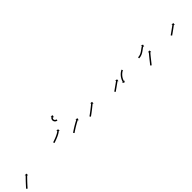

<svg xmlns="http://www.w3.org/2000/svg" viewBox="240 -1513 2561 2561"><g transform="rotate(-45 1520.5 -232.5)"><path d="M-12.4 -18.2C-12.8 -17.6 -13.3 -17.1 -13.7 -16.6L1.4 -3.5C1.9 -4 2.3 -4.5 2.7 -5.1L2.7 -5.1L2.7 -5C4 -6.5 5.2 -7.9 6.5 -9.3L6.5 -9.3L6.5 -9.3C8.4 -11.5 10.3 -13.7 12.3 -15.9L12.3 -15.9L12.3 -15.9C14.8 -18.7 17.3 -21.6 19.8 -24.4L19.8 -24.4L19.8 -24.4C22.8 -27.8 25.8 -31.1 28.8 -34.4L28.8 -34.4L28.8 -34.4C32.1 -38.1 35.5 -41.8 38.9 -45.5L38.9 -45.5L38.9 -45.5C42.5 -49.5 46.1 -53.4 49.7 -57.4L49.7 -57.4L49.7 -57.4C53.5 -61.4 57.3 -65.5 61 -69.5L61 -69.5L61 -69.5C64.8 -73.5 68.6 -77.6 72.4 -81.6L72.4 -81.6L72.4 -81.6C76.1 -85.4 79.8 -89.3 83.5 -93.2L83.5 -93.2L83.4 -93.2C86.9 -96.8 90.4 -100.4 93.9 -104L93.9 -104L93.9 -104C97 -107.2 100.2 -110.4 103.3 -113.6L103.3 -113.6L103.3 -113.6C106 -116.3 108.6 -119 111.3 -121.7L111.3 -121.7L111.3 -121.7C113.4 -123.8 115.4 -125.8 117.5 -127.9L117.5 -127.9L117.5 -127.9C118.8 -129.2 120.2 -130.5 121.5 -131.9C122 -132.3 122.5 -132.8 122.9 -133.3L132.2 -123.9L132.4 -156.7L99.6 -156.9L108.9 -147.5C108.4 -147 107.9 -146.6 107.4 -146.1C106.1 -144.7 104.7 -143.4 103.4 -142.1L103.4 -142.1L103.4 -142.1C101.3 -140 99.2 -137.9 97.1 -135.8L97.1 -135.8L97.1 -135.8C94.4 -133.1 91.7 -130.4 89.1 -127.6L89 -127.6L89 -127.6C85.9 -124.4 82.7 -121.2 79.6 -117.9L79.6 -117.9L79.5 -117.9C76 -114.3 72.5 -110.7 69 -107L69 -107L69 -107C65.3 -103.1 61.6 -99.2 57.9 -95.3L57.9 -95.3L57.8 -95.3C54 -91.3 50.2 -87.2 46.4 -83.2L46.4 -83.2L46.4 -83.1C42.6 -79.1 38.8 -75 35.1 -70.9L35 -70.9L35 -70.9C31.4 -67 27.7 -63 24.1 -59L24.1 -59L24.1 -59C20.7 -55.3 17.3 -51.6 14 -47.8L13.9 -47.8L13.9 -47.8C10.9 -44.5 7.9 -41.1 4.9 -37.7L4.9 -37.7L4.9 -37.7C2.3 -34.9 -0.2 -32 -2.7 -29.2L-2.7 -29.2L-2.7 -29.1C-4.7 -26.9 -6.6 -24.7 -8.6 -22.5L-8.6 -22.5L-8.6 -22.5C-9.8 -21 -11.1 -19.6 -12.4 -18.2L-12.4 -18.2Z M680.8 -200.2C680.2 -200 679.5 -199.8 678.9 -199.6L685 -180.5C685.6 -180.7 686.2 -180.9 686.9 -181.1L686.9 -181.1L686.9 -181.1C688.6 -181.7 690.4 -182.3 692.1 -182.8L692.2 -182.8L692.2 -182.8C694.9 -183.7 697.6 -184.6 700.4 -185.5L700.4 -185.5L700.4 -185.5C703.9 -186.7 707.4 -187.9 711 -189.1C711 -189.1 711 -189.1 711 -189.1C711 -189.1 711 -189.1 711 -189.1C715.2 -190.6 719.3 -192.1 723.5 -193.5C723.5 -193.5 723.5 -193.5 723.5 -193.6C723.5 -193.6 723.5 -193.6 723.5 -193.6C728.1 -195.2 732.7 -197 737.3 -198.7C737.3 -198.7 737.3 -198.7 737.3 -198.7C737.3 -198.7 737.4 -198.7 737.4 -198.7C742.2 -200.6 747.1 -202.5 752 -204.5C752 -204.5 752 -204.5 752 -204.5C752 -204.5 752 -204.5 752 -204.5C757 -206.6 762 -208.7 766.9 -210.8C766.9 -210.8 766.9 -210.8 767 -210.8C767 -210.8 767 -210.8 767 -210.8C771.9 -213 776.8 -215.2 781.6 -217.5C781.6 -217.5 781.7 -217.5 781.7 -217.5C781.7 -217.6 781.7 -217.6 781.7 -217.6C786.4 -219.8 791 -222.1 795.6 -224.5C795.6 -224.5 795.6 -224.5 795.7 -224.5C795.7 -224.5 795.7 -224.6 795.7 -224.6C799.9 -226.8 804.1 -229.1 808.3 -231.5C808.3 -231.5 808.3 -231.5 808.3 -231.5C808.4 -231.5 808.4 -231.6 808.4 -231.6C812.1 -233.7 815.7 -235.9 819.2 -238.2C819.2 -238.2 819.3 -238.3 819.3 -238.3C819.3 -238.3 819.4 -238.3 819.4 -238.3C822.3 -240.3 825.2 -242.3 828 -244.4C828 -244.4 828.1 -244.4 828.1 -244.4C828.2 -244.4 828.2 -244.5 828.2 -244.5C830.3 -246.1 832.4 -247.7 834.4 -249.4C834.4 -249.4 834.4 -249.4 834.5 -249.4C834.5 -249.5 834.6 -249.5 834.6 -249.5C835.8 -250.6 837 -251.7 838.2 -252.8C838.2 -252.8 838.2 -252.8 838.3 -252.8C838.3 -252.8 838.3 -252.9 838.3 -252.9C838.7 -253.2 839.1 -253.6 839.5 -254L848.7 -244.5L849.2 -277.3L816.4 -277.8L825.6 -268.3C825.2 -268 824.9 -267.7 824.5 -267.3C824.5 -267.3 824.6 -267.4 824.6 -267.4C824.6 -267.4 824.6 -267.4 824.6 -267.4C823.6 -266.5 822.6 -265.6 821.5 -264.7C821.5 -264.7 821.5 -264.7 821.6 -264.7C821.6 -264.7 821.6 -264.8 821.6 -264.8C819.8 -263.3 818 -261.8 816.1 -260.4C816.1 -260.4 816.1 -260.4 816.2 -260.5C816.2 -260.5 816.3 -260.5 816.3 -260.5C813.6 -258.6 811 -256.8 808.3 -255C808.3 -255 808.3 -255 808.3 -255C808.4 -255 808.4 -255.1 808.4 -255.1C805.1 -252.9 801.6 -250.8 798.2 -248.8C798.2 -248.8 798.2 -248.8 798.3 -248.8C798.3 -248.8 798.3 -248.8 798.3 -248.8C794.4 -246.6 790.3 -244.4 786.3 -242.2C786.3 -242.2 786.3 -242.2 786.4 -242.2C786.4 -242.2 786.4 -242.3 786.4 -242.3C782 -240 777.5 -237.7 773 -235.6C773 -235.6 773 -235.6 773.1 -235.6C773.1 -235.6 773.1 -235.6 773.1 -235.6C768.4 -233.4 763.7 -231.2 758.9 -229.1C758.9 -229.1 758.9 -229.1 758.9 -229.1C758.9 -229.1 759 -229.1 759 -229.1C754.1 -227.1 749.3 -225 744.4 -223C744.4 -223 744.4 -223 744.5 -223C744.5 -223 744.5 -223 744.5 -223C739.7 -221.1 734.9 -219.2 730.2 -217.4C730.2 -217.4 730.2 -217.4 730.2 -217.4C730.2 -217.4 730.2 -217.4 730.2 -217.4C725.7 -215.7 721.2 -214 716.7 -212.4C716.7 -212.4 716.7 -212.4 716.7 -212.4C716.7 -212.4 716.7 -212.4 716.7 -212.4C712.6 -210.9 708.5 -209.5 704.4 -208C704.4 -208 704.4 -208 704.5 -208C704.5 -208 704.5 -208 704.5 -208C701 -206.9 697.5 -205.7 694 -204.5L694.1 -204.5L694.1 -204.5C691.4 -203.6 688.7 -202.7 686 -201.9L686 -201.9L686 -201.9C684.3 -201.3 682.5 -200.7 680.8 -200.2L680.8 -200.2ZM925.7 -366C926.1 -366 926.5 -366 926.9 -366L927.1 -386C926.7 -386 926.4 -386 926.1 -386C926.1 -386 926.1 -386 926.2 -386C926.2 -386 926.3 -386 926.3 -386C925.4 -386 924.5 -386.1 923.6 -386.2C923.6 -386.2 923.7 -386.2 923.8 -386.2C923.9 -386.2 924 -386.2 924 -386.2C922.6 -386.3 921.2 -386.6 919.9 -386.9C919.9 -386.9 920 -386.9 920.1 -386.8C920.3 -386.8 920.4 -386.8 920.4 -386.8C918.6 -387.3 916.9 -387.9 915.3 -388.5C915.3 -388.5 915.4 -388.5 915.6 -388.4C915.7 -388.4 915.8 -388.3 915.8 -388.3C913.9 -389.2 912.1 -390.3 910.3 -391.5C910.3 -391.5 910.4 -391.4 910.6 -391.3C910.7 -391.2 910.9 -391.1 910.9 -391.1C909 -392.5 907.2 -394.1 905.6 -395.9C905.6 -395.9 905.7 -395.7 905.9 -395.6C906 -395.4 906.1 -395.3 906.1 -395.3C904.5 -397.3 903.1 -399.4 901.9 -401.6C901.9 -401.6 901.9 -401.4 902 -401.2C902.1 -401 902.2 -400.9 902.2 -400.9C901.1 -403.2 900.2 -405.7 899.6 -408.3C899.6 -408.3 899.6 -408.1 899.7 -407.9C899.7 -407.7 899.8 -407.5 899.8 -407.5C899.3 -410 899 -412.6 899 -415.2C899 -415.2 899 -415 899 -414.8C899 -414.6 899 -414.4 899 -414.4C899.2 -416.9 899.5 -419.5 900.1 -421.9C900.1 -421.9 900.1 -421.7 900 -421.5C900 -421.3 899.9 -421.1 899.9 -421.1C900.6 -423.4 901.5 -425.6 902.6 -427.8C902.6 -427.8 902.5 -427.6 902.4 -427.5C902.3 -427.3 902.2 -427.1 902.2 -427.1C903.3 -429 904.5 -430.7 905.9 -432.4C905.9 -432.4 905.8 -432.3 905.7 -432.2C905.5 -432.1 905.4 -431.9 905.4 -431.9C906.7 -433.3 907.9 -434.5 909.3 -435.7C909.3 -435.7 909.2 -435.7 909.1 -435.6C909 -435.5 908.9 -435.4 908.9 -435.4C910 -436.3 911.1 -437.1 912.3 -437.9C912.3 -437.9 912.2 -437.8 912.1 -437.8C912 -437.7 912 -437.7 912 -437.7C912.7 -438.1 913.5 -438.6 914.3 -439C914.3 -439 914.3 -439 914.2 -438.9C914.2 -438.9 914.1 -438.9 914.1 -438.9C914.4 -439.1 914.8 -439.2 915.1 -439.4L920.8 -427.5L931.6 -458.5L900.6 -469.2L906.3 -457.4C906 -457.2 905.6 -457 905.2 -456.8C905.2 -456.8 905.2 -456.8 905.1 -456.8C905.1 -456.7 905 -456.7 905 -456.7C903.9 -456.1 902.8 -455.5 901.7 -454.8C901.7 -454.8 901.6 -454.8 901.5 -454.7C901.4 -454.7 901.4 -454.6 901.4 -454.6C899.7 -453.5 898.1 -452.4 896.5 -451.1C896.5 -451.1 896.4 -451 896.3 -451C896.2 -450.9 896.1 -450.8 896.1 -450.8C894.2 -449.1 892.4 -447.3 890.6 -445.4C890.6 -445.4 890.5 -445.2 890.4 -445.1C890.3 -445 890.2 -444.9 890.2 -444.9C888.3 -442.5 886.6 -440 885 -437.3C885 -437.3 884.9 -437.2 884.9 -437C884.8 -436.9 884.7 -436.7 884.7 -436.7C883.2 -433.7 881.9 -430.5 880.9 -427.2C880.9 -427.2 880.8 -427 880.7 -426.9C880.7 -426.7 880.6 -426.5 880.6 -426.5C879.8 -423 879.3 -419.4 879 -415.8C879 -415.8 879 -415.6 879 -415.4C879 -415.2 879 -415 879 -415C879.1 -411.3 879.4 -407.6 880.1 -403.9C880.1 -403.9 880.1 -403.7 880.2 -403.5C880.2 -403.3 880.2 -403.1 880.2 -403.1C881.2 -399.5 882.5 -395.9 884.1 -392.5C884.1 -392.5 884.1 -392.3 884.2 -392.2C884.3 -392 884.4 -391.8 884.4 -391.8C886.2 -388.6 888.3 -385.6 890.5 -382.7C890.5 -382.7 890.7 -382.6 890.8 -382.4C890.9 -382.3 891.1 -382.1 891.1 -382.1C893.4 -379.7 895.9 -377.4 898.6 -375.3C898.6 -375.3 898.8 -375.2 898.9 -375.1C899 -375 899.2 -374.8 899.2 -374.8C901.7 -373.2 904.4 -371.6 907.1 -370.3C907.1 -370.3 907.3 -370.2 907.4 -370.2C907.6 -370.1 907.7 -370 907.7 -370C910.1 -369.1 912.5 -368.2 915 -367.5C915 -367.5 915.1 -367.5 915.3 -367.4C915.4 -367.4 915.5 -367.4 915.5 -367.4C917.5 -367 919.4 -366.6 921.4 -366.3C921.4 -366.3 921.4 -366.3 921.5 -366.3C921.6 -366.3 921.7 -366.3 921.7 -366.3C923 -366.2 924.2 -366.1 925.5 -366C925.5 -366 925.5 -366 925.6 -366C925.6 -366 925.7 -366 925.7 -366Z M958.5 -102.8C957.9 -102.4 957.4 -102 956.8 -101.6L968.3 -85.2C968.8 -85.6 969.4 -86 969.9 -86.3C971.5 -87.4 973 -88.5 974.6 -89.6L974.6 -89.6L974.6 -89.6C977 -91.2 979.4 -92.9 981.8 -94.5L981.8 -94.5L981.8 -94.5C985 -96.7 988.1 -98.8 991.3 -100.9L991.3 -100.9L991.3 -100.9C995 -103.4 998.8 -105.9 1002.5 -108.4L1002.5 -108.4L1002.5 -108.4C1006.7 -111.1 1010.9 -113.9 1015.2 -116.6L1015.2 -116.6L1015.1 -116.6C1019.7 -119.4 1024.2 -122.3 1028.8 -125.2L1028.8 -125.2L1028.8 -125.2C1033.5 -128.1 1038.2 -131 1043 -133.9L1043 -133.9L1043 -133.8C1047.7 -136.7 1052.5 -139.6 1057.3 -142.4L1057.3 -142.4L1057.3 -142.4C1061.9 -145.1 1066.6 -147.8 1071.3 -150.4L1071.3 -150.4L1071.2 -150.4C1075.6 -152.9 1080 -155.3 1084.4 -157.8L1084.4 -157.8L1084.4 -157.8C1088.4 -159.9 1092.3 -162.1 1096.3 -164.2L1096.3 -164.2L1096.3 -164.2C1099.6 -166 1103 -167.8 1106.4 -169.6L1106.4 -169.5L1106.4 -169.5C1109 -170.9 1111.6 -172.3 1114.2 -173.6L1114.2 -173.6L1114.2 -173.6C1115.9 -174.5 1117.5 -175.3 1119.2 -176.2C1119.8 -176.5 1120.4 -176.8 1121 -177.1L1127 -165.4L1137.1 -196.5L1105.9 -206.7L1111.9 -194.9C1111.3 -194.6 1110.7 -194.3 1110.1 -194C1108.4 -193.1 1106.7 -192.3 1105 -191.4L1105 -191.4L1105 -191.4C1102.4 -190 1099.7 -188.6 1097.1 -187.3L1097.1 -187.3L1097.1 -187.3C1093.7 -185.5 1090.3 -183.7 1086.9 -181.8L1086.9 -181.8L1086.8 -181.8C1082.8 -179.7 1078.8 -177.5 1074.8 -175.3L1074.8 -175.3L1074.8 -175.3C1070.3 -172.8 1065.9 -170.3 1061.4 -167.8L1061.4 -167.8L1061.4 -167.8C1056.6 -165.1 1051.9 -162.4 1047.2 -159.6L1047.2 -159.6L1047.2 -159.6C1042.3 -156.8 1037.5 -153.9 1032.7 -151L1032.6 -151L1032.6 -151C1027.8 -148.1 1023 -145.1 1018.2 -142.2L1018.2 -142.1L1018.2 -142.1C1013.6 -139.3 1009 -136.3 1004.4 -133.4L1004.4 -133.4L1004.4 -133.4C1000.1 -130.7 995.8 -127.9 991.6 -125.1L991.5 -125.1L991.5 -125.1C987.7 -122.6 983.9 -120.1 980.1 -117.5L980.1 -117.5L980.1 -117.5C976.9 -115.4 973.7 -113.2 970.6 -111.1L970.6 -111.1L970.5 -111.1C968.1 -109.4 965.7 -107.7 963.2 -106L963.2 -106L963.2 -106C961.6 -104.9 960.1 -103.9 958.5 -102.8Z M1267.5 -102.7C1266.9 -102.4 1266.4 -102 1265.9 -101.6L1277.3 -85.2C1277.8 -85.6 1278.4 -86 1278.9 -86.3L1278.9 -86.3L1278.9 -86.3C1280.4 -87.4 1281.9 -88.5 1283.5 -89.5L1283.5 -89.5L1283.5 -89.5C1285.8 -91.2 1288.2 -92.9 1290.5 -94.5L1290.5 -94.6L1290.5 -94.6C1293.6 -96.7 1296.6 -98.9 1299.6 -101.1L1299.6 -101.1L1299.6 -101.1C1303.2 -103.8 1306.8 -106.4 1310.4 -109L1310.4 -109L1310.4 -109C1314.4 -112 1318.3 -114.9 1322.3 -117.9L1322.3 -117.9L1322.3 -117.9C1326.5 -121.1 1330.8 -124.3 1335 -127.5L1335 -127.5L1335 -127.5C1339.4 -130.8 1343.7 -134.2 1348 -137.5L1348 -137.5L1348 -137.5C1352.4 -140.9 1356.7 -144.2 1361 -147.6L1361 -147.6L1361 -147.6C1365.2 -150.9 1369.3 -154.2 1373.5 -157.5L1373.5 -157.5L1373.5 -157.5C1377.4 -160.6 1381.3 -163.7 1385.1 -166.8L1385.1 -166.8L1385.1 -166.8C1388.6 -169.6 1392 -172.4 1395.5 -175.2L1395.5 -175.2L1395.5 -175.2C1398.4 -177.6 1401.3 -179.9 1404.2 -182.3L1404.2 -182.3L1404.2 -182.3C1406.4 -184.2 1408.7 -186 1410.9 -187.9L1410.9 -187.9L1410.9 -187.9C1412.3 -189.1 1413.8 -190.3 1415.2 -191.4C1415.7 -191.9 1416.2 -192.3 1416.7 -192.7L1425.2 -182.6L1428.1 -215.2L1395.4 -218.2L1403.9 -208.1C1403.4 -207.6 1402.9 -207.2 1402.4 -206.8C1401 -205.6 1399.5 -204.4 1398.1 -203.3L1398.1 -203.3L1398.1 -203.3C1395.9 -201.4 1393.7 -199.6 1391.5 -197.8L1391.5 -197.8L1391.5 -197.8C1388.6 -195.4 1385.7 -193 1382.9 -190.7L1382.9 -190.7L1382.9 -190.7C1379.4 -187.9 1376 -185.1 1372.6 -182.4L1372.6 -182.4L1372.6 -182.4C1368.7 -179.3 1364.9 -176.2 1361 -173.1L1361.1 -173.2L1361.1 -173.2C1356.9 -169.9 1352.8 -166.6 1348.6 -163.4L1348.7 -163.4L1348.7 -163.4C1344.4 -160 1340.1 -156.7 1335.8 -153.3L1335.8 -153.3L1335.8 -153.4C1331.5 -150 1327.2 -146.7 1322.9 -143.4L1322.9 -143.4L1322.9 -143.4C1318.7 -140.2 1314.5 -137.1 1310.3 -133.9L1310.3 -133.9L1310.3 -133.9C1306.4 -131 1302.4 -128 1298.5 -125.1L1298.5 -125.1L1298.5 -125.1C1295 -122.5 1291.4 -119.9 1287.9 -117.3L1287.9 -117.3L1287.9 -117.3C1284.9 -115.1 1281.9 -113 1278.9 -110.8L1278.9 -110.8L1278.9 -110.8C1276.6 -109.2 1274.2 -107.5 1271.9 -105.9L1271.9 -105.9L1271.9 -105.9C1270.4 -104.8 1269 -103.8 1267.5 -102.7L1267.5 -102.7Z M1735.2 -102.5C1734.7 -102.2 1734.3 -101.9 1733.8 -101.6L1745.3 -85.2C1745.7 -85.5 1746.2 -85.8 1746.6 -86.1C1747.9 -87 1749.1 -87.9 1750.4 -88.8C1752.4 -90.2 1754.3 -91.5 1756.3 -92.9C1758.8 -94.7 1761.4 -96.5 1763.9 -98.3C1766.9 -100.4 1769.9 -102.5 1772.9 -104.6C1776.3 -107 1779.6 -109.3 1783 -111.7C1786.6 -114.2 1790.1 -116.8 1793.7 -119.3C1797.4 -121.9 1801.1 -124.5 1804.8 -127.2C1808.5 -129.8 1812.1 -132.4 1815.8 -135.1C1819.4 -137.6 1823 -140.2 1826.5 -142.7C1829.9 -145.1 1833.2 -147.5 1836.5 -149.9C1839.5 -152 1842.5 -154.2 1845.5 -156.3C1848 -158.1 1850.5 -160 1853 -161.8C1855 -163.2 1856.9 -164.6 1858.9 -166C1860.1 -166.9 1861.4 -167.8 1862.6 -168.7C1863.1 -169 1863.5 -169.3 1864 -169.6L1871.7 -159L1876.9 -191.3L1844.6 -196.6L1852.3 -185.9C1851.8 -185.5 1851.4 -185.2 1850.9 -184.9C1849.7 -184 1848.4 -183.1 1847.2 -182.2C1845.2 -180.8 1843.3 -179.4 1841.3 -178C1838.8 -176.2 1836.3 -174.4 1833.8 -172.6C1830.8 -170.4 1827.8 -168.3 1824.8 -166.1C1821.5 -163.7 1818.2 -161.4 1814.9 -159C1811.3 -156.4 1807.8 -153.9 1804.2 -151.3C1800.5 -148.7 1796.8 -146.1 1793.2 -143.5C1789.5 -140.8 1785.8 -138.2 1782.1 -135.6C1778.6 -133.1 1775 -130.5 1771.4 -128C1768.1 -125.7 1764.7 -123.3 1761.4 -120.9C1758.4 -118.8 1755.4 -116.7 1752.4 -114.6C1749.9 -112.8 1747.3 -111.1 1744.8 -109.3C1742.9 -107.9 1740.9 -106.5 1738.9 -105.2C1737.7 -104.3 1736.4 -103.4 1735.2 -102.5ZM2016.5 -221.6C2017 -221.8 2017.5 -222 2018 -222.3L2009.5 -240.4C2009 -240.1 2008.5 -239.9 2007.9 -239.6C2007.9 -239.6 2007.9 -239.6 2007.9 -239.6C2007.9 -239.6 2007.9 -239.6 2007.9 -239.6C2006.3 -238.8 2004.8 -238.1 2003.2 -237.3C2003.2 -237.3 2003.2 -237.3 2003.2 -237.2C2003.2 -237.2 2003.1 -237.2 2003.1 -237.2C2000.7 -235.9 1998.4 -234.6 1996.1 -233.3C1996.1 -233.3 1996 -233.3 1996 -233.3C1995.9 -233.2 1995.9 -233.2 1995.9 -233.2C1992.9 -231.4 1989.9 -229.5 1987 -227.6C1987 -227.6 1987 -227.6 1986.9 -227.5C1986.9 -227.5 1986.8 -227.5 1986.8 -227.5C1983.4 -225.1 1980 -222.7 1976.7 -220.2C1976.7 -220.2 1976.6 -220.1 1976.6 -220.1C1976.5 -220.1 1976.5 -220 1976.5 -220C1972.8 -217.1 1969.2 -214.1 1965.7 -211.1C1965.7 -211.1 1965.7 -211 1965.6 -211C1965.6 -211 1965.5 -210.9 1965.5 -210.9C1961.8 -207.6 1958.2 -204.1 1954.7 -200.5C1954.7 -200.5 1954.7 -200.5 1954.6 -200.5C1954.6 -200.4 1954.5 -200.4 1954.5 -200.4C1951 -196.6 1947.5 -192.8 1944.2 -188.8C1944.2 -188.8 1944.2 -188.8 1944.1 -188.7C1944.1 -188.7 1944 -188.6 1944 -188.6C1940.8 -184.6 1937.7 -180.5 1934.6 -176.4C1934.6 -176.4 1934.6 -176.3 1934.6 -176.2C1934.5 -176.2 1934.5 -176.1 1934.5 -176.1C1931.7 -172 1929 -167.8 1926.4 -163.6C1926.4 -163.6 1926.3 -163.5 1926.3 -163.5C1926.3 -163.4 1926.2 -163.4 1926.2 -163.4C1923.9 -159.3 1921.7 -155.3 1919.6 -151.1C1919.6 -151.1 1919.5 -151.1 1919.5 -151C1919.5 -151 1919.5 -150.9 1919.5 -150.9C1917.6 -147.2 1915.9 -143.4 1914.3 -139.6C1914.3 -139.6 1914.3 -139.5 1914.2 -139.5C1914.2 -139.4 1914.2 -139.4 1914.2 -139.4C1912.9 -136.1 1911.7 -132.8 1910.5 -129.5C1910.5 -129.5 1910.5 -129.5 1910.4 -129.4C1910.4 -129.4 1910.4 -129.3 1910.4 -129.3C1909.6 -126.8 1908.7 -124.2 1907.9 -121.6C1907.9 -121.6 1907.9 -121.6 1907.9 -121.5C1907.9 -121.5 1907.9 -121.5 1907.9 -121.5C1907.4 -119.8 1907 -118.1 1906.5 -116.5C1906.5 -116.5 1906.5 -116.4 1906.5 -116.4C1906.5 -116.4 1906.5 -116.4 1906.5 -116.4C1906.3 -115.8 1906.2 -115.2 1906 -114.6L1893.3 -117.9L1910 -89.7L1938.2 -106.5L1925.4 -109.7C1925.6 -110.3 1925.7 -110.8 1925.9 -111.4C1925.9 -111.4 1925.9 -111.4 1925.9 -111.4C1925.8 -111.3 1925.8 -111.3 1925.8 -111.3C1926.3 -112.9 1926.7 -114.4 1927.1 -116C1927.1 -116 1927.1 -115.9 1927.1 -115.9C1927.1 -115.9 1927.1 -115.8 1927.1 -115.8C1927.8 -118.2 1928.6 -120.6 1929.4 -123C1929.4 -123 1929.4 -122.9 1929.4 -122.9C1929.3 -122.9 1929.3 -122.8 1929.3 -122.8C1930.4 -125.9 1931.6 -128.9 1932.8 -131.9C1932.8 -131.9 1932.8 -131.9 1932.7 -131.8C1932.7 -131.8 1932.7 -131.7 1932.7 -131.7C1934.2 -135.3 1935.8 -138.8 1937.5 -142.2C1937.5 -142.2 1937.4 -142.2 1937.4 -142.1C1937.4 -142.1 1937.4 -142 1937.4 -142C1939.3 -145.9 1941.4 -149.6 1943.6 -153.4C1943.6 -153.4 1943.5 -153.3 1943.5 -153.3C1943.5 -153.2 1943.4 -153.2 1943.4 -153.2C1945.8 -157.1 1948.4 -161 1951 -164.8C1951 -164.8 1950.9 -164.8 1950.9 -164.7C1950.9 -164.7 1950.8 -164.6 1950.8 -164.6C1953.7 -168.5 1956.6 -172.3 1959.6 -176.1C1959.6 -176.1 1959.6 -176 1959.5 -176C1959.5 -175.9 1959.4 -175.9 1959.4 -175.9C1962.6 -179.5 1965.8 -183.1 1969.1 -186.6C1969.1 -186.6 1969 -186.6 1969 -186.5C1968.9 -186.5 1968.9 -186.5 1968.9 -186.5C1972.2 -189.8 1975.6 -193 1979 -196.2C1979 -196.2 1979 -196.1 1978.9 -196.1C1978.9 -196 1978.8 -196 1978.8 -196C1982.1 -198.8 1985.5 -201.6 1988.9 -204.3C1988.9 -204.3 1988.8 -204.3 1988.8 -204.3C1988.7 -204.2 1988.7 -204.2 1988.7 -204.2C1991.8 -206.5 1994.9 -208.8 1998.1 -211C1998.1 -211 1998.1 -211 1998.1 -210.9C1998 -210.9 1998 -210.9 1998 -210.9C2000.7 -212.7 2003.4 -214.4 2006.2 -216.1C2006.2 -216.1 2006.2 -216 2006.1 -216C2006.1 -216 2006 -216 2006 -216C2008.2 -217.2 2010.3 -218.4 2012.5 -219.6C2012.5 -219.6 2012.5 -219.5 2012.4 -219.5C2012.4 -219.5 2012.4 -219.5 2012.4 -219.5C2013.8 -220.2 2015.2 -220.9 2016.6 -221.6C2016.6 -221.6 2016.6 -221.6 2016.5 -221.6C2016.5 -221.6 2016.5 -221.6 2016.5 -221.6Z M2283.6 -201C2283.1 -201 2282.5 -201 2282 -201L2282 -181C2282.6 -181 2283.2 -181 2283.8 -181C2283.8 -181 2283.8 -181 2283.9 -181C2283.9 -181 2283.9 -181 2283.9 -181C2285.6 -181 2287.3 -181.1 2289 -181.2C2289 -181.2 2289.1 -181.2 2289.1 -181.2C2289.1 -181.2 2289.2 -181.2 2289.2 -181.2C2291.8 -181.3 2294.5 -181.5 2297.1 -181.8C2297.1 -181.8 2297.2 -181.8 2297.2 -181.8C2297.3 -181.8 2297.3 -181.8 2297.3 -181.8C2300.8 -182.2 2304.2 -182.7 2307.5 -183.3C2307.5 -183.3 2307.6 -183.3 2307.7 -183.3C2307.8 -183.4 2307.8 -183.4 2307.8 -183.4C2311.8 -184.2 2315.8 -185.1 2319.7 -186.1C2319.7 -186.1 2319.8 -186.1 2319.9 -186.2C2319.9 -186.2 2320 -186.2 2320 -186.2C2324.4 -187.5 2328.7 -188.9 2333 -190.5C2333 -190.5 2333.1 -190.5 2333.2 -190.6C2333.2 -190.6 2333.3 -190.6 2333.3 -190.6C2337.9 -192.4 2342.4 -194.4 2346.9 -196.5C2346.9 -196.5 2347 -196.5 2347 -196.6C2347.1 -196.6 2347.1 -196.6 2347.1 -196.6C2351.8 -199 2356.3 -201.4 2360.8 -204C2360.8 -204 2360.8 -204 2360.9 -204C2360.9 -204 2361 -204.1 2361 -204.1C2365.5 -206.8 2369.9 -209.6 2374.3 -212.4C2374.3 -212.4 2374.3 -212.5 2374.3 -212.5C2374.4 -212.5 2374.4 -212.5 2374.4 -212.5C2378.7 -215.4 2382.9 -218.4 2387.1 -221.4C2387.1 -221.4 2387.1 -221.4 2387.1 -221.4C2387.2 -221.4 2387.2 -221.5 2387.2 -221.5C2391.2 -224.4 2395.1 -227.3 2399.1 -230.2C2402.7 -232.9 2406.3 -235.6 2409.9 -238.3C2409.9 -238.3 2409.9 -238.3 2409.9 -238.3C2409.9 -238.3 2409.9 -238.2 2409.9 -238.2C2413 -240.5 2416.2 -242.8 2419.4 -245C2419.4 -245 2419.3 -245 2419.3 -245C2419.3 -245 2419.3 -245 2419.3 -245C2421.8 -246.7 2424.4 -248.4 2427 -250.1C2427 -250.1 2426.9 -250.1 2426.9 -250.1C2426.9 -250 2426.9 -250 2426.9 -250C2428.6 -251.1 2430.3 -252.2 2432.1 -253.2C2432.1 -253.2 2432 -253.2 2432 -253.2C2432 -253.2 2432 -253.2 2432 -253.2C2432.6 -253.5 2433.3 -253.9 2433.9 -254.3L2440.5 -242.8L2449.1 -274.4L2417.5 -283.1L2424 -271.6C2423.3 -271.3 2422.6 -270.9 2422 -270.5C2422 -270.5 2421.9 -270.5 2421.9 -270.4C2421.9 -270.4 2421.9 -270.4 2421.9 -270.4C2420 -269.3 2418.1 -268.2 2416.3 -267C2416.3 -267 2416.2 -267 2416.2 -267C2416.2 -266.9 2416.1 -266.9 2416.1 -266.9C2413.4 -265.1 2410.7 -263.3 2408 -261.5C2408 -261.5 2408 -261.5 2407.9 -261.5C2407.9 -261.4 2407.9 -261.4 2407.9 -261.4C2404.6 -259.1 2401.3 -256.8 2398.1 -254.4C2398.1 -254.4 2398.1 -254.4 2398.1 -254.4C2398 -254.4 2398 -254.4 2398 -254.4C2394.4 -251.7 2390.7 -249 2387.1 -246.3C2383.2 -243.4 2379.3 -240.5 2375.4 -237.6C2375.4 -237.6 2375.4 -237.6 2375.4 -237.6C2375.4 -237.7 2375.5 -237.7 2375.5 -237.7C2371.4 -234.8 2367.3 -231.9 2363.2 -229.1C2363.2 -229.1 2363.2 -229.1 2363.2 -229.1C2363.3 -229.1 2363.3 -229.2 2363.3 -229.2C2359.1 -226.4 2354.9 -223.8 2350.7 -221.2C2350.7 -221.2 2350.7 -221.2 2350.8 -221.3C2350.8 -221.3 2350.9 -221.3 2350.9 -221.3C2346.7 -218.9 2342.4 -216.7 2338.1 -214.5C2338.1 -214.5 2338.2 -214.5 2338.3 -214.5C2338.3 -214.6 2338.4 -214.6 2338.4 -214.6C2334.3 -212.7 2330.1 -210.9 2325.9 -209.2C2325.9 -209.2 2326 -209.2 2326.1 -209.2C2326.1 -209.3 2326.2 -209.3 2326.2 -209.3C2322.3 -207.9 2318.3 -206.6 2314.4 -205.4C2314.4 -205.4 2314.4 -205.4 2314.5 -205.4C2314.6 -205.4 2314.7 -205.5 2314.7 -205.5C2311.1 -204.5 2307.5 -203.7 2303.9 -203C2303.9 -203 2304 -203 2304 -203C2304.1 -203 2304.2 -203 2304.2 -203C2301.1 -202.5 2298.1 -202.1 2295 -201.7C2295 -201.7 2295 -201.7 2295.1 -201.7C2295.1 -201.7 2295.2 -201.7 2295.2 -201.7C2292.8 -201.5 2290.4 -201.3 2288 -201.1C2288 -201.1 2288.1 -201.1 2288.1 -201.2C2288.2 -201.2 2288.2 -201.2 2288.2 -201.2C2286.7 -201.1 2285.1 -201 2283.6 -201C2283.6 -201 2283.6 -201 2283.6 -201C2283.6 -201 2283.6 -201 2283.6 -201ZM2320.5 -11C2320 -10.5 2319.6 -10 2319.2 -9.5L2334.4 3.5C2334.8 3 2335.3 2.5 2335.7 2L2335.7 2L2335.7 2C2336.9 0.6 2338.1 -0.8 2339.2 -2.2L2339.3 -2.2L2339.3 -2.2C2341.1 -4.4 2342.9 -6.6 2344.8 -8.9L2344.8 -8.9L2344.8 -8.9C2347.2 -11.8 2349.5 -14.7 2351.9 -17.6L2351.9 -17.6L2351.9 -17.6C2354.7 -21 2357.4 -24.5 2360.2 -28L2360.2 -28L2360.2 -28C2363.3 -31.9 2366.4 -35.8 2369.5 -39.7C2372.8 -43.8 2376.1 -48 2379.4 -52.2C2382.8 -56.5 2386.3 -60.8 2389.7 -65.2L2389.7 -65.1L2389.7 -65.1C2393.1 -69.5 2396.6 -73.8 2400 -78.1L2400 -78.1L2400 -78.1C2403.4 -82.3 2406.7 -86.4 2410.1 -90.6L2410.1 -90.6L2410.1 -90.6C2413.3 -94.4 2416.5 -98.3 2419.7 -102.2L2419.7 -102.2L2419.6 -102.2C2422.5 -105.6 2425.4 -109.1 2428.3 -112.5L2428.3 -112.5L2428.3 -112.5C2430.8 -115.4 2433.2 -118.3 2435.7 -121.2L2435.7 -121.2L2435.7 -121.2C2437.6 -123.4 2439.5 -125.7 2441.5 -127.9L2441.5 -127.9L2441.5 -127.9C2442.7 -129.3 2444 -130.7 2445.2 -132.1L2445.2 -132.1L2445.2 -132.1C2445.6 -132.6 2446.1 -133.1 2446.5 -133.6L2456.4 -124.9L2454.4 -157.6L2421.7 -155.6L2431.5 -146.9C2431.1 -146.4 2430.7 -145.9 2430.2 -145.4L2430.2 -145.4L2430.2 -145.4C2428.9 -143.9 2427.7 -142.5 2426.4 -141L2426.4 -141L2426.4 -141C2424.4 -138.8 2422.5 -136.5 2420.5 -134.3L2420.5 -134.3L2420.5 -134.2C2418 -131.3 2415.5 -128.4 2413 -125.4L2413 -125.4L2413 -125.4C2410.1 -121.9 2407.2 -118.5 2404.3 -115L2404.3 -115L2404.2 -114.9C2401 -111 2397.8 -107.1 2394.6 -103.2L2394.6 -103.2L2394.6 -103.2C2391.2 -99 2387.8 -94.8 2384.4 -90.6L2384.4 -90.6L2384.4 -90.6C2380.9 -86.3 2377.5 -81.9 2374 -77.6L2374 -77.6L2374 -77.6C2370.6 -73.3 2367.2 -68.9 2363.7 -64.6C2360.4 -60.4 2357.1 -56.2 2353.8 -52.1C2350.7 -48.2 2347.7 -44.3 2344.6 -40.4L2344.6 -40.4L2344.6 -40.5C2341.8 -37 2339.1 -33.6 2336.3 -30.1L2336.3 -30.2L2336.3 -30.2C2334 -27.3 2331.7 -24.4 2329.3 -21.6L2329.3 -21.6L2329.3 -21.6C2327.5 -19.4 2325.7 -17.2 2323.9 -15.1L2323.9 -15.1L2323.9 -15.1C2322.8 -13.7 2321.6 -12.3 2320.4 -11L2320.5 -11Z M2798 -101.1C2797.5 -100.7 2797.1 -100.4 2796.6 -100.1L2808.2 -83.8C2808.7 -84.1 2809.1 -84.4 2809.5 -84.8C2810.8 -85.6 2812 -86.5 2813.3 -87.4C2815.2 -88.8 2817.2 -90.2 2819.1 -91.6C2821.7 -93.4 2824.2 -95.2 2826.7 -96.9C2829.7 -99.1 2832.7 -101.2 2835.6 -103.3C2839 -105.7 2842.3 -108 2845.6 -110.4C2849.2 -112.9 2852.7 -115.5 2856.3 -118C2859.9 -120.6 2863.6 -123.2 2867.3 -125.9C2870.9 -128.5 2874.6 -131.1 2878.2 -133.8L2878.2 -133.8L2878.2 -133.8C2881.7 -136.3 2885.3 -138.9 2888.8 -141.4L2888.8 -141.5L2888.8 -141.5C2892.1 -143.9 2895.4 -146.3 2898.6 -148.7L2898.7 -148.7L2898.7 -148.7C2901.6 -150.8 2904.5 -153 2907.5 -155.2L2907.5 -155.2L2907.5 -155.2C2910 -157 2912.4 -158.8 2914.9 -160.7C2916.8 -162.1 2918.7 -163.5 2920.6 -164.9C2921.8 -165.8 2923.1 -166.8 2924.3 -167.7C2924.7 -168 2925.2 -168.3 2925.6 -168.6L2933.5 -158.1L2938.1 -190.6L2905.7 -195.2L2913.6 -184.6C2913.2 -184.3 2912.7 -184 2912.3 -183.7C2911.1 -182.8 2909.9 -181.9 2908.7 -180.9C2906.8 -179.5 2904.9 -178.1 2903 -176.7C2900.5 -174.9 2898.1 -173.1 2895.6 -171.2L2895.6 -171.2L2895.6 -171.2C2892.7 -169.1 2889.7 -166.9 2886.8 -164.8L2886.8 -164.8L2886.8 -164.8C2883.6 -162.4 2880.3 -160 2877 -157.6L2877 -157.6L2877 -157.6C2873.5 -155.1 2870 -152.5 2866.5 -150L2866.5 -150L2866.5 -150C2862.9 -147.4 2859.2 -144.7 2855.6 -142.1C2851.9 -139.5 2848.3 -136.9 2844.6 -134.3C2841.1 -131.7 2837.6 -129.2 2834 -126.7C2830.7 -124.3 2827.4 -122 2824.1 -119.6C2821.1 -117.5 2818.1 -115.4 2815.1 -113.3C2812.6 -111.5 2810.1 -109.7 2807.6 -107.9C2805.6 -106.5 2803.7 -105.1 2801.7 -103.7C2800.5 -102.8 2799.2 -102 2798 -101.1Z"/></g></svg>

Font: FRB American Cursive Just Arrows
Style: Bold Italic
Weight: 700
Italic angle: -25°
Version: Version 2.0;Modular Font Editor K font №1